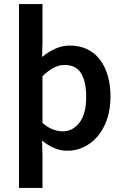

<svg xmlns="http://www.w3.org/2000/svg" viewBox="-20 -726 604 940"><path d="M73 194V-706H188V-524L186 -447Q215 -471 249.5 -487Q284 -503 322 -503Q369 -503 406 -485.5Q443 -468 468.5 -435Q494 -402 507.5 -356Q521 -310 521 -253Q521 -190 503.5 -140.5Q486 -91 457 -57.5Q428 -24 390 -6Q352 12 311 12Q276 12 245.5 -1Q215 -14 186 -38L188 40V194ZM287 -83Q336 -83 369 -125.5Q402 -168 402 -252Q402 -326 377 -367Q352 -408 296 -408Q244 -408 188 -353V-124Q215 -101 240 -92Q265 -83 287 -83Z"/></svg>

Font: TT Toshiba Sans Medium
Style: Regular
Weight: 500
Designer: Paul D. Hunt
Foundry: Toshiba Corporation
Version: Version 2.020;PS 2.000;hotconv 1.0.86;makeotf.lib2.5.63406